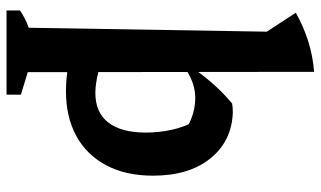

<svg xmlns="http://www.w3.org/2000/svg" viewBox="-217 -573 982 588"><g transform="rotate(90 274.0 -279.0)"><path d="M12 192V151Q22 144 35 137Q48 130 65 124L77 -605L19 -694Q60 -717 105 -731.5Q150 -746 200 -750L201 127L270 148V192ZM91 -20 111 -119Q162 -99 199.5 -89.5Q237 -80 264 -80Q325 -80 355.5 -120Q386 -160 386 -234Q386 -275 377.5 -314Q369 -353 350 -387L405 -337Q345 -386 280 -386Q236 -386 192 -357L191 -382Q214 -415 240 -444Q266 -473 297 -499Q304 -500 311 -500.5Q318 -501 324 -501Q412 -498 465 -432.5Q518 -367 518 -257Q518 -173 486 -113Q454 -53 396 -21.5Q338 10 259 10Q182 10 91 -20Z"/></g></svg>

Font: Piazzolla 24pt
Style: Bold
Weight: 700
Designer: Juan Pablo del Peral
Foundry: Huerta Tipografica
Version: Version 2.005